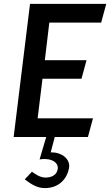

<svg xmlns="http://www.w3.org/2000/svg" viewBox="-20 -713 565 985"><path d="M210 -404 233 -597H499L525 -693H134L50 -10H217L183 105C189 104 201 102 214 103C252 104 284 125 275 159C269 187 241 198 214 198C183 198 157 177 144 168L107 207C128 222 163 252 209 252C282 252 323 206 334 150C343 100 292 69 250 69H240L261 -10H431L457 -106H173L198 -309H398L424 -404Z"/></svg>

Font: Bluebird
Style: LiNrwObl
Weight: 300
Designer: Jasper
Foundry: Cannot Into Space Fonts
Version: Version 0.98